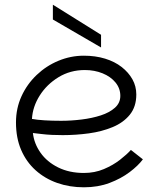

<svg xmlns="http://www.w3.org/2000/svg" viewBox="-20 -790 666 817"><path d="M337 7Q276 7 223.5 -11.5Q171 -30 131.5 -65.5Q92 -101 70 -152Q48 -203 48 -269Q48 -329 71.5 -380.5Q95 -432 136 -471Q177 -510 229 -531.5Q281 -553 337 -553Q386 -553 427 -540.5Q468 -528 497.5 -505Q527 -482 543.5 -452.5Q560 -423 560 -388Q560 -336 532.5 -302Q505 -268 459 -249Q413 -230 358 -222.5Q303 -215 247 -215Q224 -215 201.5 -216Q179 -217 158.5 -219.5Q138 -222 120 -224Q125 -179 152.5 -140Q180 -101 227.5 -77.5Q275 -54 337 -54Q383 -54 422 -70.5Q461 -87 490.5 -110Q520 -133 537 -152L588 -112Q568 -85 531.5 -57.5Q495 -30 446 -11.5Q397 7 337 7ZM240 -276Q283 -276 327.5 -281.5Q372 -287 409 -299Q446 -311 469 -331.5Q492 -352 492 -382Q492 -414 471.5 -439Q451 -464 416.5 -478Q382 -492 341 -492Q279 -492 229 -461.5Q179 -431 149 -383.5Q119 -336 116 -284Q137 -280 169.5 -278Q202 -276 240 -276ZM205 -770 410 -642V-588L205 -707Z"/></svg>

Font: Parkinsans Light
Style: Regular
Weight: 300
Designer: Red Stone, Indian Type Foundry
Foundry: Indian Type Foundry
Version: Version 1.000